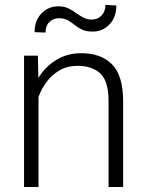

<svg xmlns="http://www.w3.org/2000/svg" viewBox="-20 -752 590 772"><path d="M292.5 -487.3Q251 -487.3 219.7 -469.2Q188.5 -451.2 167.2 -422.6Q146 -394 134.8 -361.8V0H76.7V-528.3H132.3L134.3 -438.5Q161.6 -483.4 205.8 -510.7Q250 -538.1 306.6 -538.1Q385.7 -538.1 430.4 -493.4Q475.1 -448.7 475.1 -344.2V0H416.5V-344.7Q416.5 -426.3 383.1 -456.8Q349.6 -487.3 292.5 -487.3ZM403.8 -732.4 447.8 -730Q447.8 -682.6 420.2 -653.8Q392.6 -625 352.1 -625Q326.7 -625 309.8 -633.1Q293 -641.1 279.8 -651.9Q266.6 -662.6 252.2 -670.7Q237.8 -678.7 216.8 -678.7Q194.3 -678.7 178.7 -663.6Q163.1 -648.4 163.1 -621.1L119.1 -622.6Q119.1 -669.4 146.7 -698Q174.3 -726.6 214.4 -726.6Q237.8 -726.6 254.6 -718.5Q271.5 -710.4 285.6 -700Q299.8 -689.5 314.9 -681.4Q330.1 -673.3 350.1 -673.3Q372.6 -673.3 388.2 -689.5Q403.8 -705.6 403.8 -732.4Z"/></svg>

Font: Vazirmatn FD ExtraLight
Style: Regular
Weight: 200
Designer: Saber Rastikerdar
Foundry: Saber Rastikerdar
Version: Version 33.003